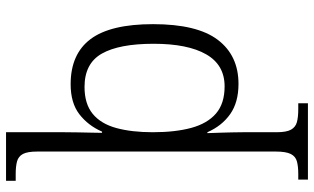

<svg xmlns="http://www.w3.org/2000/svg" viewBox="-222 -578 1040 636"><g transform="rotate(-90 298.0 -260.0)"><path d="M21 240V208H40Q65 208 81.5 203.5Q98 199 106 183Q114 167 114 133V-656Q114 -689 106 -704Q98 -719 81.5 -723.5Q65 -728 40 -728H17V-760H178V-567Q178 -546 177.5 -520.5Q177 -495 176.5 -473Q176 -451 176 -442H180Q200 -488 237.5 -517Q275 -546 337 -546Q437 -546 486.5 -480Q536 -414 536 -273Q536 -127 484 -58.5Q432 10 338 10Q277 10 238 -17.5Q199 -45 178 -93H175Q175 -90 175.5 -78Q176 -66 176.5 -48.5Q177 -31 177.5 -11.5Q178 8 178 25V136Q178 169 186.5 184Q195 199 211.5 203.5Q228 208 255 208H274V240ZM330 -36Q401 -36 436 -97Q471 -158 471 -271Q471 -385 438.5 -442.5Q406 -500 328 -500Q272 -500 239 -473Q206 -446 192 -395Q178 -344 178 -274Q178 -199 192.5 -146Q207 -93 240 -64.5Q273 -36 330 -36Z"/></g></svg>

Font: Noto Serif Armenian Light
Style: Regular
Weight: 300
Version: Version 2.007